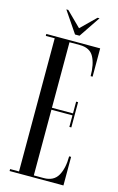

<svg xmlns="http://www.w3.org/2000/svg" viewBox="-128 -894 582 947"><g transform="rotate(15 163.0 -421.0)"><path d="M23.5 0V-10H69V-690H23.5V-700H298.5V-555.5H288.5Q288.5 -616.5 268.8 -653.2Q249 -690 197 -690H144.5V-355.5H252V-415.5H262V-286.5H252V-345.5H144.5V-10H194.5Q246 -10 267.2 -47.5Q288.5 -85 288.5 -146H298.5V0ZM161 -734 87.5 -842.5H97.5L172 -769L247 -842.5H257L184 -734Z"/></g></svg>

Font: Imbue 100pt
Style: Regular
Weight: 400
Designer: Tyler Finck
Foundry: Etcetera Type Company
Version: Version 1.102; ttfautohint (v1.8.3)